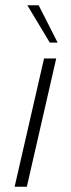

<svg xmlns="http://www.w3.org/2000/svg" viewBox="-20 -710 269 730"><path d="M169.4 -547.9 84 -689.9H127L199.2 -547.9ZM35.6 0 147.5 -487.8H193.8L82 0Z"/></svg>

Font: HK Grotesk Light Legacy Italic
Style: Regular
Weight: 300
Italic angle: -13°
Designer: Alfredo Marco Pradil
Foundry: Hanken Design Co.
Version: Version 2.022;PS 002.022;hotconv 1.0.88;makeotf.lib2.5.64775